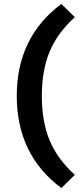

<svg xmlns="http://www.w3.org/2000/svg" viewBox="-20 -762 416 973"><path d="M291 -742 359 -675Q270 -594 231 -499Q192 -404 192 -276Q192 -147 231 -52Q270 43 359 124L291 191Q65 23 65 -276Q65 -574 291 -742Z"/></svg>

Font: Elaine Sans SemiBold
Style: Regular
Weight: 600
Designer: Wei Huang
Foundry: Wei Huang
Version: Version 2.001;December 24, 2019;FontCreator 12.0.0.2547 64-b